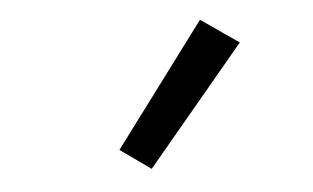

<svg xmlns="http://www.w3.org/2000/svg" viewBox="-32 -845 564 346"><g transform="rotate(-5 250.0 -672.0)"><path d="M230 -542 175 -581 340 -802 408 -755Z"/></g></svg>

Font: Iosevka Algr
Style: Regular
Weight: 400
Monospace: yes
Designer: Belleve Invis
Foundry: Belleve Invis
Version: Version 26.0.2; ttfautohint (v1.8.3)